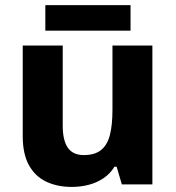

<svg xmlns="http://www.w3.org/2000/svg" viewBox="-20 -727 693 757"><path d="M580.8 -547.5V0H460.3L439.9 -69.7H431.2Q414.2 -41.7 387.5 -24Q360.9 -6.3 329.2 1.8Q297.5 10 263.2 10Q206 10 162.1 -10.8Q118.3 -31.7 93.9 -76Q69.6 -120.4 69.6 -190.4V-547.5H227.3V-231.4Q227.3 -174.2 247.2 -144.9Q267.1 -115.6 310.6 -115.6Q354.4 -115.6 379.1 -136Q403.9 -156.5 413.7 -196.3Q423.4 -236.1 423.4 -293.4V-547.5ZM494.7 -706.7V-606H158.7V-706.7Z"/></svg>

Font: Noto Sans Oriya
Style: Regular
Weight: 400
Designer: Amélie Bonet and Sol Matas
Foundry: Google LLC
Version: Version 2.006